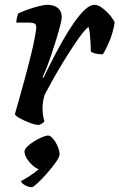

<svg xmlns="http://www.w3.org/2000/svg" viewBox="-20 -520 497 799"><path d="M141 0Q128 0 105 -8.5Q82 -17 63 -27.5Q44 -38 42 -45Q48 -66 59 -105Q70 -144 83 -191.5Q96 -239 108 -288Q118 -327 124.5 -362Q131 -397 131 -406Q131 -418 123.5 -422Q116 -426 101 -426H48Q48 -436 50.5 -446.5Q53 -457 56 -464Q70 -471 93.5 -479.5Q117 -488 140.5 -494Q164 -500 177 -500Q205 -500 221 -486.5Q237 -473 237 -449Q237 -439 230.5 -413.5Q224 -388 214 -355.5Q204 -323 193 -290.5Q182 -258 172 -233Q162 -208 157 -199L161 -196Q177 -230 198 -271Q219 -312 242 -352.5Q265 -393 288.5 -426.5Q312 -460 333.5 -480Q355 -500 373 -500Q389 -500 408 -485Q427 -470 441 -452.5Q455 -435 457 -426Q451 -387 437 -352.5Q423 -318 408 -294Q389 -294 376 -297.5Q363 -301 358 -305Q358 -319 357 -339.5Q356 -360 354 -378.5Q352 -397 349 -407Q343 -406 326.5 -386Q310 -366 288.5 -333.5Q267 -301 244 -263.5Q221 -226 200.5 -189.5Q180 -153 166 -126Q157 -98 157 -68Q157 -54 159 -40.5Q161 -27 165 -15Q162 -11 155.5 -6.5Q149 -2 141 0ZM113 259Q99 259 84.5 251Q70 243 67 234Q87 223 107 210Q127 197 141 184Q129 180 115 167.5Q101 155 91.5 139.5Q82 124 82 110Q82 101 94 89.5Q106 78 123 67.5Q140 57 156 50.5Q172 44 180 44Q190 44 201.5 58Q213 72 220.5 90.5Q228 109 228 122Q228 133 212.5 155Q197 177 175.5 201.5Q154 226 136 242.5Q118 259 113 259Z"/></svg>

Font: Texturina SemiBold
Style: Italic
Weight: 600
Italic angle: -11°
Designer: Guillermo Torres Carreño
Foundry: Omnibus-Type
Version: Version 1.002; ttfautohint (v1.8.3)